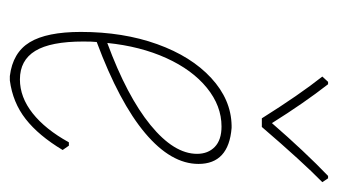

<svg xmlns="http://www.w3.org/2000/svg" viewBox="-172 -526 703 400"><g transform="rotate(90 180.0 -326.5)"><path d="M284 -118 293 -105Q263 -55 228.5 -28Q194 -1 148 5H139Q90 -1 68.5 -36.5Q47 -72 47 -143Q47 -231 72.5 -302Q98 -373 143 -414.5Q188 -456 242 -457H247Q322 -451 322 -388Q322 -331 258 -277Q194 -223 68 -176Q67 -167 67 -148Q67 -80 86.5 -48Q106 -16 146 -16Q183 -16 216.5 -42.5Q250 -69 277 -118ZM70 -198Q181 -239 241 -288Q301 -337 301 -385Q301 -408 286.5 -422Q272 -436 244 -436Q201 -436 163.5 -405.5Q126 -375 101.5 -321Q77 -267 70 -198ZM360 -646Q318 -605 245 -520H227Q178 -598 140 -646L151 -658H156Q195 -608 237 -541Q296 -609 347 -658H352Z"/></g></svg>

Font: Luna Sans Thin
Style: Italic
Weight: 250
Italic angle: -7°
Designer: Juan Pablo del Peral
Foundry: Huerta Tipografica
Version: Version 2.001; ttfautohint (v1.5)